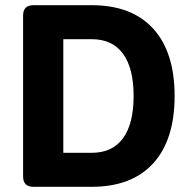

<svg xmlns="http://www.w3.org/2000/svg" viewBox="-20 -720 735 740"><path d="M333 -569H224V-131H333Q413 -131 454 -187Q495 -243 495 -350Q495 -457 454 -513Q413 -569 333 -569ZM333 0H109Q69 0 69 -40V-660Q69 -700 109 -700H333Q488 -700 570.5 -609.5Q653 -519 653 -350Q653 -181 570.5 -90.5Q488 0 333 0Z"/></svg>

Font: mmAsap
Style: Bold
Weight: 700
Designer: Pablo Cosgaya
Foundry: Omnibus-Type
Version: Version 1.001